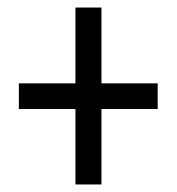

<svg xmlns="http://www.w3.org/2000/svg" viewBox="-20 -608 469 509"><path d="M180 -119V-319H30V-387H180V-588H249V-387H398V-319H249V-119Z"/></svg>

Font: Noto Sans Malayalam ExtraCondensed
Style: Regular
Weight: 400
Width: 2
Designer: Jelle Bosma - Monotype Design Team
Foundry: Monotype Imaging Inc.
Version: Version 2.104; ttfautohint (v1.8.4.7-5d5b)